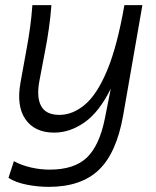

<svg xmlns="http://www.w3.org/2000/svg" viewBox="-20 -517 606 747"><path d="M170 210Q127 210 84 201.5Q41 193 13 175L34 110Q63 126 100 134.5Q137 143 173 143Q269 143 318 96Q367 49 388 -56L411 -172Q366 -81 309 -41Q252 -1 191 -1Q115 -1 79 -53Q43 -105 60 -197L83 -324Q91 -366 97 -410Q103 -454 106 -497H180Q177 -454 170 -405Q163 -356 156 -322L134 -206Q121 -141 139.5 -105.5Q158 -70 211 -70Q263 -70 310.5 -110Q358 -150 397 -243.5Q436 -337 464 -497H534L459 -67Q433 79 364 144.5Q295 210 170 210Z"/></svg>

Font: Livvic
Style: Italic
Weight: 400
Italic angle: -10°
Designer: Jacques Le Bailly, Baron von Fonthausen
Version: Version 1.001; ttfautohint (v1.8.2)